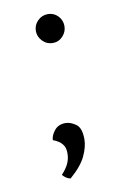

<svg xmlns="http://www.w3.org/2000/svg" viewBox="-66 -466 383 602"><g transform="rotate(-10 125.0 -165.0)"><path d="M129 -333Q110 -333 96.5 -347Q83 -361 83 -379Q83 -398 96.5 -411.5Q110 -425 129 -425Q148 -425 161 -411.5Q174 -398 174 -379Q174 -361 161 -347Q148 -333 129 -333ZM110 95Q101 93 95 88.5Q89 84 85 79Q100 63 107 48Q114 33 114 16Q114 -1 108 -10Q102 -19 93.5 -24.5Q85 -30 76 -33Q76 -47 88.5 -63Q101 -79 124 -79Q140 -79 157 -67Q174 -55 174 -19Q174 5 160.5 34Q147 63 110 95Z"/></g></svg>

Font: Arima Thin Light
Style: Regular
Weight: 300
Version: Version 1.100